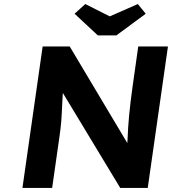

<svg xmlns="http://www.w3.org/2000/svg" viewBox="-20 -930 851 950"><path d="M91 0 191 -700H325L610 -222Q611 -230 611 -238Q612 -267 614 -297.5Q616 -328 619 -360.5Q622 -393 626.5 -429.5Q631 -466 637 -509L664 -700H811L711 0H575L291 -470Q290 -453 289 -439Q287 -402 286 -375Q285 -348 283 -328Q281 -308 279 -290Q277 -272 274 -252L238 0ZM464 -755 349 -862 402 -910 523 -849 662 -910 701 -862 556 -755Z"/></svg>

Font: Lexend SemBd
Style: Italic
Weight: 600
Italic angle: -8.13011°
Designer: Bonnie Shaver-Troup, Thomas Jockin
Foundry: Lexend
Version: Version 1.007